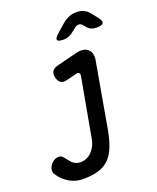

<svg xmlns="http://www.w3.org/2000/svg" viewBox="-243 -892 1026 1252"><g transform="rotate(-20 270.0 -266.0)"><path d="M329 -385Q331 -399 324.5 -405Q318 -411 306 -408L229 -389Q204 -383 188 -395Q172 -407 167 -432Q161 -458 171 -475Q181 -492 208 -499L354 -536Q382 -542 402.5 -538Q423 -534 436 -521.5Q449 -509 453.5 -488.5Q458 -468 453 -444L375 -1Q362 71 343 119.5Q324 168 293.5 197.5Q263 227 219 240Q175 253 113 253Q89 253 67 247.5Q45 242 24.5 231Q4 220 -15 203Q-34 186 -51 162Q-58 153 -59.5 143Q-61 133 -60 124Q-58 114 -52 103Q-46 92 -36.5 82.5Q-27 73 -15 67.5Q-3 62 10 62Q25 62 34.5 70Q44 78 52 90Q60 100 67.5 109.5Q75 119 84.5 126.5Q94 134 106.5 139Q119 144 135 144Q156 144 175.5 136Q195 128 211 112.5Q227 97 239 73.5Q251 50 256 18ZM304 -645Q265 -645 261.5 -658.5Q258 -672 290 -700L344 -747Q367 -766 391 -775.5Q415 -785 442 -785Q469 -785 490.5 -775.5Q512 -766 528 -747L565 -700Q587 -672 579 -658.5Q571 -645 532 -645Q512 -645 497 -651.5Q482 -658 470 -672L457 -688Q444 -704 428.5 -704Q413 -704 394 -688L374 -672Q358 -658 341 -651.5Q324 -645 304 -645Z"/></g></svg>

Font: Maple Mono NL SemiBold
Style: Italic
Weight: 600
Italic angle: -10°
Monospace: yes
Designer: subframe7536
Version: Version 7.000